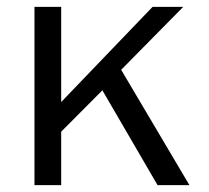

<svg xmlns="http://www.w3.org/2000/svg" viewBox="-20 -537 607 557"><path d="M529.5 0H437L277 -275L157.5 -155V0H80V-517H157.5V-241L422.5 -517H511.5L331.5 -334.5Z"/></svg>

Font: Public Sans Thin Light
Style: Regular
Weight: 300
Version: Version 1.007